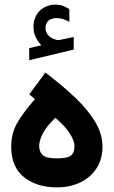

<svg xmlns="http://www.w3.org/2000/svg" viewBox="-20 -810 490 828"><path d="M158.2 -614.7Q143.6 -630.4 134 -649.7Q124.5 -668.9 124.5 -694.8Q124.5 -713.9 129.9 -729Q135.3 -744.1 144.5 -755.9Q157.7 -772.5 177.2 -781.2Q196.8 -790 217.3 -790Q238.3 -790 251.5 -784.7Q264.6 -779.3 278.8 -771L279.3 -715.8Q264.6 -723.6 252 -727.8Q239.3 -731.9 224.1 -731.9Q215.3 -731.9 205.6 -729.5Q195.8 -727.1 188.5 -720.2Q176.3 -709 176.3 -688.5Q176.3 -673.3 186.5 -659.7Q196.8 -646 220.2 -639.2Q222.7 -638.7 225.1 -637.9Q227.5 -637.2 230 -637.2Q232.4 -637.2 234.4 -637.2L297.9 -650.4V-596.2L106 -550.3V-602.5ZM175.8 -497.1Q247.1 -442.9 302.7 -390.4Q358.4 -337.9 390.1 -285.2Q421.9 -232.4 421.9 -177.7Q421.9 -124 396.5 -84.5Q371.1 -44.9 326.4 -23.4Q281.7 -2 225.1 -2Q138.7 -2 83.5 -45.9Q28.3 -89.8 28.3 -177.7Q28.3 -235.8 54.9 -281Q81.5 -326.2 130.4 -382.3L106.4 -403.3ZM218.8 -301.8Q181.2 -266.1 165 -235.1Q148.9 -204.1 148.9 -180.2Q148.9 -155.8 164.1 -141.4Q179.2 -127 224.6 -127Q271.5 -127 286.4 -139.6Q301.3 -152.3 301.3 -180.7Q301.3 -201.2 282 -232.9Q262.7 -264.6 218.8 -301.8Z"/></svg>

Font: Vazir FD-WOL-UI
Style: Bold-FD-WOL-UI
Weight: 700
Designer: Saber Rastikerdar
Foundry: Saber Rastikerdar
Version: Version 30.0.0